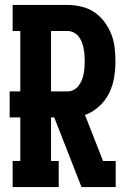

<svg xmlns="http://www.w3.org/2000/svg" viewBox="-20 -755 540 775"><path d="M31 0V-105H62V-281H19V-386H62V-630H31V-735H252Q280 -735 308 -728.5Q336 -722 359.5 -706.5Q383 -691 400.5 -668Q418 -645 428.5 -619Q439 -593 442.5 -564.5Q446 -536 446 -508Q446 -475 440.5 -441.5Q435 -408 420 -378Q405 -348 379.5 -325Q354 -302 323 -291L396 -105H447V0H309L199 -281H186V-105H217V0ZM252 -386Q265 -386 277 -392Q289 -398 297 -408.5Q305 -419 310 -431Q315 -443 317.5 -456Q320 -469 321 -482Q322 -495 322 -508Q322 -521 321 -534Q320 -547 317.5 -560Q315 -573 310 -585.5Q305 -598 297 -608Q289 -618 277 -624Q265 -630 252 -630H186V-386Z"/></svg>

Font: Iosevka Slab Extrabold
Style: Regular
Weight: 800
Monospace: yes
Designer: Belleve Invis
Foundry: Belleve Invis
Version: Version 11.1.1; ttfautohint (v1.8.3)